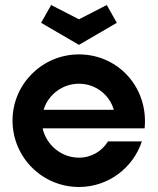

<svg xmlns="http://www.w3.org/2000/svg" viewBox="-20 -738 629 766"><path d="M295 8C412 8 511 -68 546 -174H411C387 -135 345 -109 295 -109C225 -109 165 -159 150 -226H557C573 -388 452 -521 295 -521C149 -521 30 -403 30 -257C30 -110 149 8 295 8ZM295 -559 446 -647 406 -718 295 -661 184 -718 144 -647ZM154 -300C172 -360 229 -404 295 -404C361 -404 417 -360 434 -300Z"/></svg>

Font: Lineal
Style: Bold
Weight: 700
Designer: Created by Frank Adebiaye with contributions from Anton Moglia & Ariel Martín Pérez
Created by Frank ADEBIAYE with FontF
Foundry: Velvetyne Type Foundry
Version: Version 2.000;Glyphs 3.2 (3227)